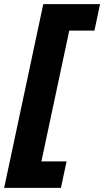

<svg xmlns="http://www.w3.org/2000/svg" viewBox="-59 -807 501 923"><path d="M149 -787H422L395 -660H274L140 -31H261L234 96H-39Z"/></svg>

Font: Prompt SemiBold
Style: Italic
Weight: 600
Italic angle: -12°
Designer: Katatrad Team
Foundry: CadsonDemak
Version: Version 1.001